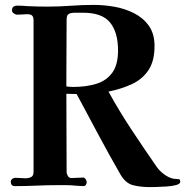

<svg xmlns="http://www.w3.org/2000/svg" viewBox="-20 -756 756 784"><path d="M462 -550Q462 -624 429.5 -664Q397 -704 320 -704H302Q294 -704 285 -704Q276 -704 268 -702Q258 -699 255 -693Q252 -687 252 -676Q252 -618 251.5 -560.5Q251 -503 251 -444V-403Q258 -402 265 -401.5Q272 -401 279 -401Q331 -401 372.5 -413.5Q414 -426 438 -458.5Q462 -491 462 -550ZM716 -14Q716 -5 699.5 -0.5Q683 4 660.5 5.5Q638 7 618 7.5Q598 8 591 8Q553 8 522.5 0Q492 -8 471 -45Q425 -125 381 -207.5Q337 -290 293 -372L251 -373Q251 -294 251.5 -214.5Q252 -135 252 -55Q252 -46 257 -37.5Q262 -29 272 -29Q284 -29 296 -30Q308 -31 320 -31Q325 -31 329.5 -24.5Q334 -18 334 -13Q334 -6 330.5 -1Q327 4 320 4Q311 4 303 3Q295 2 287 2Q269 0 251 0Q233 0 215 0Q172 0 128.5 2Q85 4 41 4Q24 4 24 -14Q24 -21 30 -25.5Q36 -30 43 -30Q53 -30 63 -29Q73 -28 83 -28Q97 -28 107 -33Q117 -38 117 -54V-672Q117 -687 111 -692.5Q105 -698 91 -698Q81 -698 71 -697Q61 -696 51 -696Q44 -696 36.5 -701Q29 -706 29 -714Q29 -733 51 -733Q61 -733 71 -732.5Q81 -732 91 -731Q111 -730 132 -729.5Q153 -729 173 -729Q221 -729 268.5 -732.5Q316 -736 363 -736Q404 -736 447 -728.5Q490 -721 527.5 -702Q565 -683 588 -650.5Q611 -618 611 -568Q611 -507 586.5 -470Q562 -433 519.5 -413Q477 -393 423 -382Q467 -302 518 -225Q569 -148 621 -73Q635 -54 657 -39.5Q679 -25 702 -25Q709 -25 712.5 -23.5Q716 -22 716 -14Z"/></svg>

Font: Kaisei Tokumin
Style: Bold
Weight: 700
Designer: Font-Kai, 金井和夫
Foundry: KAZUO KANAI
Version: Version 5.003